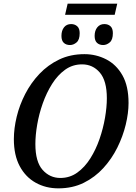

<svg xmlns="http://www.w3.org/2000/svg" viewBox="-20 -1022 745 1053"><path d="M337 -941 351 -1002H623L609 -941ZM364 -775Q343 -775 330 -787Q317 -799 317 -825Q317 -854 331 -872Q345 -890 370 -890Q390 -890 403.5 -878Q417 -866 417 -840Q417 -804 400 -789.5Q383 -775 364 -775ZM546 -775Q525 -775 512 -787Q499 -799 499 -825Q499 -854 513.5 -872Q528 -890 552 -890Q573 -890 586 -878Q599 -866 599 -840Q599 -804 582 -789.5Q565 -775 546 -775ZM300 11Q231 11 175.5 -20Q120 -51 88 -111Q56 -171 56 -259Q56 -317 71.5 -381.5Q87 -446 118.5 -507Q150 -568 196.5 -617Q243 -666 304.5 -695.5Q366 -725 443 -725Q507 -725 562.5 -696.5Q618 -668 651.5 -609Q685 -550 685 -457Q685 -402 669.5 -338Q654 -274 623.5 -212.5Q593 -151 547 -100.5Q501 -50 439.5 -19.5Q378 11 300 11ZM311 -46Q363 -46 404 -75.5Q445 -105 475.5 -153.5Q506 -202 526 -260Q546 -318 556 -376.5Q566 -435 566 -483Q566 -579 527.5 -624Q489 -669 430 -669Q378 -669 337 -639.5Q296 -610 265.5 -561.5Q235 -513 214.5 -455Q194 -397 184 -338.5Q174 -280 174 -232Q174 -135 213.5 -90.5Q253 -46 311 -46Z"/></svg>

Font: Noto Serif SemiCondensed Medium
Style: Italic
Weight: 500
Width: 4
Italic angle: -12°
Designer: Monotype Design Team
Foundry: Monotype Imaging Inc.
Version: Version 2.013